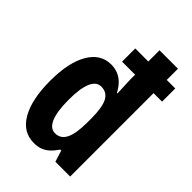

<svg xmlns="http://www.w3.org/2000/svg" viewBox="-227 -854 957 957"><g transform="rotate(45 252.0 -375.0)"><path d="M198 10Q120 10 78 -63.5Q36 -137 36 -267Q36 -396 78 -468Q120 -540 194 -540Q219 -540 241 -531.5Q263 -523 281 -505.5Q299 -488 314 -460H318Q317 -492 315.5 -515Q314 -538 314 -553V-588H222V-681H314V-760H444V-681H504V-588H444V0H340L321 -60H314Q298 -36 281 -20.5Q264 -5 244 2.5Q224 10 198 10ZM238 -99Q277 -99 295.5 -136Q314 -173 314 -252V-279Q314 -356 296 -391.5Q278 -427 237 -427Q203 -427 185.5 -386.5Q168 -346 168 -266Q168 -183 186 -141Q204 -99 238 -99Z"/></g></svg>

Font: Noto Sans Khmer ExtraCondensed
Style: Bold
Weight: 700
Width: 2
Designer: Danh Hong and the Monotype Design Team
Foundry: Monotype Imaging Inc.
Version: Version 2.004